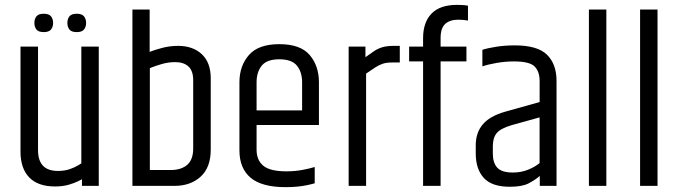

<svg xmlns="http://www.w3.org/2000/svg" viewBox="-20 -759 2774 784"><path d="M312.1 -568.7H383.3V0H314.8V-27Q312.7 -25.9 298.3 -18.7Q284 -11.4 259.9 -4.5Q235.7 2.4 204.5 2.4Q135.2 2.4 99.5 -34.4Q63.7 -71.2 63.7 -139.9V-568.7H135.3V-146.2Q135.3 -61 216.3 -61Q244.4 -61 265.4 -68.5Q286.3 -76 298.7 -83.6Q311 -91.3 312.1 -91.9ZM120.4 -665.3Q120.4 -681.6 128.8 -692.3Q137.3 -702.9 158.6 -702.9Q179.8 -702.9 188.3 -692.3Q196.9 -681.6 196.9 -665.3Q196.9 -649.2 188.3 -638.5Q179.8 -627.9 158.6 -627.9Q137.3 -627.9 128.8 -638.5Q120.4 -649.2 120.4 -665.3ZM255.1 -665.3Q255.1 -681.6 263.5 -692.3Q271.9 -702.9 293.3 -702.9Q314.5 -702.9 323 -692.3Q331.6 -681.6 331.6 -665.3Q331.6 -649.2 323 -638.5Q314.5 -627.9 293.3 -627.9Q271.9 -627.9 263.5 -638.5Q255.1 -649.2 255.1 -665.3Z M520.7 -720.1H591.1V-547.2Q609.3 -554.6 641 -563.1Q672.8 -571.7 707.4 -571.7Q767.5 -571.7 804 -537.7Q840.5 -503.8 840.5 -439.4V-147.8Q840.5 -75.3 799.4 -37.7Q758.2 0 692.2 0H520.7ZM768.9 -431.6Q768.9 -469.6 749.5 -487.5Q730.2 -505.3 695.6 -505.3Q668 -505.3 642.2 -498Q616.5 -490.7 591.9 -480.9V-64.7H675.4Q720.4 -64.7 744.6 -86.1Q768.9 -107.4 768.9 -152.8Z M957.7 -423.2Q957.7 -490.1 996.5 -534.4Q1035.3 -578.7 1120.6 -578.7Q1206.8 -578.7 1244.5 -534.4Q1282.3 -490.1 1282.3 -423.2V-268H1213.6V-422.8Q1213.6 -464.7 1192.5 -490.8Q1171.4 -516.9 1120.6 -516.9Q1069.8 -516.9 1048.7 -490.8Q1027.7 -464.7 1027.7 -422.8V-173.4L957.7 -173.8ZM957.7 -192.1H1027.7V-147.6Q1027.7 -105.2 1055.1 -82.3Q1082.6 -59.4 1149.1 -59.4Q1184.3 -59.4 1214.4 -65.1Q1244.6 -70.7 1265.1 -77.1V-10.6Q1251.5 -6.6 1233.8 -2.9Q1216.1 0.8 1194.6 3Q1173.2 5.2 1145.9 5.2Q1049.4 5.2 1003.5 -33.1Q957.7 -71.4 957.7 -145.1ZM1008.7 -308.3H1282.3V-248.6H1008.7Z M1587.6 -571.7H1612.5V-503.8H1579.2Q1558.4 -503.8 1543.1 -498.8Q1527.8 -493.8 1512.4 -483.8Q1497 -473.8 1474.9 -458.5V0H1403.7V-568.7H1472.2V-525.5Q1492.1 -539.7 1507.1 -550Q1522.1 -560.3 1540.7 -566Q1559.3 -571.7 1587.6 -571.7Z M1707.6 -603.3Q1707.6 -667.9 1742.1 -703.5Q1776.6 -739.1 1846.2 -739.1Q1857.6 -739.1 1869.2 -738.4Q1880.8 -737.7 1890.9 -735.7V-675Q1882.5 -676.8 1872.1 -677.7Q1861.8 -678.6 1851.4 -678.6Q1817.1 -678.6 1798.1 -661.5Q1779.1 -644.3 1779.1 -603.7V-568.7H1884.6V-508.3H1779.1V0H1707.6V-508.3H1650.6V-568.7H1707.6Z M1949.7 -555.5Q1970.5 -562.5 2006.1 -568.1Q2041.8 -573.7 2082.2 -573.7Q2174.8 -573.7 2213.6 -535.5Q2252.5 -497.3 2252.5 -428.6V0H2184.1V-40.6Q2163.9 -23.1 2137.4 -9.7Q2110.9 3.6 2061.6 3.6Q1988.4 3.6 1955.5 -32.5Q1922.6 -68.6 1922.6 -132.7V-165.2Q1922.6 -217.4 1951.5 -251.3Q1980.3 -285.2 2043.7 -303.2L2183.5 -342.3V-428.8Q2183.3 -467.3 2162.7 -487.8Q2142.1 -508.2 2078.8 -508.2Q2042.5 -508.2 2006.6 -501.8Q1970.8 -495.4 1949.7 -488ZM2183.3 -93.1V-279.7L2069.4 -248Q2023.8 -234.6 2008.1 -215.3Q1992.4 -196.1 1992.4 -162.3V-131.9Q1992.4 -93.8 2010.7 -74.2Q2029 -54.5 2074 -54.5Q2108.4 -54.5 2136.9 -66.2Q2165.4 -77.9 2183.3 -93.1Z M2384.7 -720.1H2455.9V0H2384.7Z M2593.7 -720.1H2664.9V0H2593.7Z"/></svg>

Font: Khand Variable Light
Style: Regular
Weight: 300
Designer: Satya Rajpurohit
Foundry: Indian Type Foundry
Version: Version 3.000